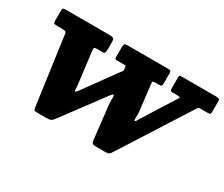

<svg xmlns="http://www.w3.org/2000/svg" viewBox="-124 -1075 1642 1410"><g transform="rotate(30 697.0 -370.0)"><path d="M493.5 -319Q480.5 -300.5 467.2 -282.5Q454 -264.5 447 -264.5Q441 -264.5 442 -277.2Q443 -290 439 -322L406 -588Q404 -602 407.2 -608.5Q410.5 -615 427 -615H472Q492.5 -615 496.2 -623.2Q500 -631.5 500 -650V-716Q500 -740 489.5 -745Q479 -750 457 -750H88Q67.5 -750 63.8 -744.2Q60 -738.5 60 -718V-644Q60 -623 66 -619Q72 -615 92 -615H137Q157 -615 163.8 -610.8Q170.5 -606.5 171.8 -596.5Q173 -586.5 175 -570L250.5 -23Q253.5 -0.5 257.8 4.8Q262 10 288 10H361Q390.5 10 400.8 3.8Q411 -2.5 423 -18L659.5 -336Q675 -356.5 686 -370.8Q697 -385 702 -385Q711 -385 709.2 -358Q707.5 -331 712 -291L742.5 -24Q745 -0.5 753.5 4.8Q762 10 787 10H859Q886 10 894.5 2.2Q903 -5.5 912.5 -21L1277 -593Q1283.5 -603 1287.5 -609Q1291.5 -615 1309 -615H1369Q1385.5 -615 1389.8 -619Q1394 -623 1394 -639V-717.5Q1394 -739.5 1388.8 -744.8Q1383.5 -750 1362 -750H1075Q1059.5 -750 1054.8 -747.2Q1050 -744.5 1050 -729V-642Q1050 -625 1054 -620Q1058 -615 1075.5 -615H1103Q1136 -615 1134.8 -610Q1133.5 -605 1121.5 -586L958.5 -327Q954.5 -320.5 950.5 -313Q946.5 -305.5 942.8 -300.5Q939 -295.5 935 -295.5Q929 -295.5 928.8 -308Q928.5 -320.5 929.5 -339.5Q930.5 -358.5 928 -377L903 -587Q901 -602.5 903.2 -608.8Q905.5 -615 924 -615H950Q969.5 -615 975.2 -618.2Q981 -621.5 981 -641V-726Q981 -743.5 974.5 -746.8Q968 -750 952 -750H618Q592.5 -750 586.8 -744.5Q581 -739 581 -713V-637Q581 -623 585 -619Q589 -615 603 -615H660Q672 -615 674 -612.8Q676 -610.5 677 -600L678.5 -586Q680 -573.5 673.5 -565.8Q667 -558 661 -550Z"/></g></svg>

Font: Besley Black
Style: Italic
Weight: 900
Italic angle: -13°
Designer: Owen Earl
Foundry: indestructible type*
Version: Version 2.001